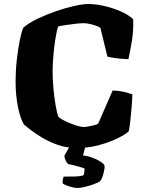

<svg xmlns="http://www.w3.org/2000/svg" viewBox="-20 -740 731 960"><path d="M363 0Q314 0 269.5 -15.5Q225 -31 189.5 -52.5Q154 -74 130.5 -92.5Q107 -111 100 -117Q81 -148 69.5 -206.5Q58 -265 58 -329Q58 -386 64 -441Q70 -496 79 -539Q88 -582 96 -601Q123 -625 167 -646Q211 -667 260 -684Q309 -701 352.5 -710.5Q396 -720 421 -720Q457 -720 499.5 -710.5Q542 -701 581.5 -684Q621 -667 646 -644Q648 -586 639 -532.5Q630 -479 622 -444Q582 -446 557 -449.5Q532 -453 517 -457L482 -601Q471 -608 455.5 -613Q440 -618 425 -621Q410 -624 400 -624Q382 -624 356 -621Q330 -618 306.5 -614.5Q283 -611 271 -608Q264 -589 257.5 -549Q251 -509 247 -464Q243 -419 243 -384Q243 -345 247 -300Q251 -255 257.5 -216.5Q264 -178 272 -156Q275 -152 288.5 -144Q302 -136 322.5 -127Q343 -118 364 -111.5Q385 -105 403 -105Q406 -105 420.5 -107.5Q435 -110 451 -114Q467 -118 471 -122L543 -287Q573 -287 599.5 -280.5Q626 -274 642 -268Q641 -237 638 -202Q635 -167 631.5 -135.5Q628 -104 624 -84Q609 -69 570 -49.5Q531 -30 477 -15Q423 0 363 0ZM367 200Q357 200 341 196Q325 192 311 186.5Q297 181 293 176Q293 163 295 154Q297 145 298 143Q332 143 355 142.5Q378 142 397 137Q400 131 401.5 120.5Q403 110 403 103Q395 99 379.5 94.5Q364 90 347.5 86Q331 82 320 80Q314 74 308 62Q302 50 302 38Q311 22 324.5 -1Q338 -24 347 -37H415L395 37Q424 41 448.5 51Q473 61 488 72Q503 83 503 91Q503 108 496.5 131Q490 154 480 167Q464 176 442 183.5Q420 191 399.5 195.5Q379 200 367 200Z"/></svg>

Font: Texturina Medium 12pt Black
Style: Regular
Weight: 900
Version: Version 1.002